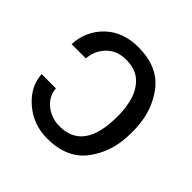

<svg xmlns="http://www.w3.org/2000/svg" viewBox="-145 -671 814 814"><g transform="rotate(45 261.5 -264.0)"><path d="M33.2 -167H118.7Q122.1 -122.1 158.4 -93Q194.8 -64 243.2 -64Q387.7 -64 387.7 -265.6V-274.4Q387.7 -320.3 374.8 -363.8Q361.8 -407.2 330.3 -435.5Q298.8 -463.9 243.2 -463.9Q189 -463.9 155.5 -429.7Q122.1 -395.5 118.7 -346.7H33.2Q37.1 -428.2 93.8 -483.2Q150.4 -538.1 243.2 -538.1Q362.3 -538.1 420.4 -459.5Q478.5 -380.9 478.5 -273.9V-253.9Q478.5 -147.5 420.4 -68.8Q362.3 9.8 243.2 9.8Q159.2 9.8 98.1 -43.2Q37.1 -96.2 33.2 -167Z"/></g></svg>

Font: LXGW WenKai Screen R
Style: Regular
Weight: 400
Designer: Fontworks Inc.
Version: Version 1.235;May 31, 2022